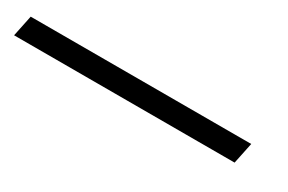

<svg xmlns="http://www.w3.org/2000/svg" viewBox="-64 -165 565 377"><g transform="rotate(30 219.0 24.0)"><path d="M-52 0H448L438 48H-62Z"/></g></svg>

Font: Idrija
Style: Italic
Weight: 400
Italic angle: -11.3°
Designer: Julieta Ulanovsky
Foundry: Julieta Ulanovsky
Version: Version 7.200